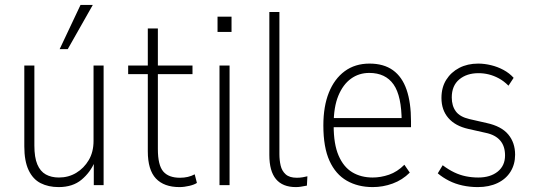

<svg xmlns="http://www.w3.org/2000/svg" viewBox="-20 -754 2174 782"><path d="M219 8Q177 8 145.5 -8Q114 -24 96.5 -61Q79 -98 79 -158V-487H120V-161Q120 -113 132 -84.5Q144 -56 166.5 -43.5Q189 -31 220 -31Q259 -31 290.5 -50Q322 -69 341.5 -102Q361 -135 361 -180V-487H402V0H362V-95H366Q348 -52 312 -22Q276 8 219 8ZM223 -554 308 -734H358L256 -554Z M711 8Q648 8 615 -27Q582 -62 582 -138V-452H502V-487H582V-638H623V-487H764V-452H623V-147Q623 -81 645 -55.5Q667 -30 713 -30Q730 -30 745 -33.5Q760 -37 773 -44L782 -9Q772 -2 751 3Q730 8 711 8Z M866 -624V-686H923V-624ZM874 0V-487H915V0Z M1185 8Q1131 8 1104 -24.5Q1077 -57 1077 -123V-705H1118V-126Q1118 -102 1123 -80Q1128 -58 1143.5 -44Q1159 -30 1189 -30Q1201 -30 1213 -32Q1225 -34 1232 -36L1230 2Q1214 5 1204.5 6.5Q1195 8 1185 8Z M1498 8Q1438 8 1392.5 -18Q1347 -44 1322 -99Q1297 -154 1297 -243Q1297 -321 1319.5 -377Q1342 -433 1384 -464Q1426 -495 1485 -495Q1543 -495 1580.5 -468Q1618 -441 1636 -388.5Q1654 -336 1654 -260V-236H1325V-273H1632L1616 -257Q1616 -363 1583 -410Q1550 -457 1484 -457Q1442 -457 1409.5 -433.5Q1377 -410 1358 -364Q1339 -318 1339 -248V-242Q1339 -167 1359 -120.5Q1379 -74 1414.5 -52.5Q1450 -31 1498 -31Q1531 -31 1564.5 -42.5Q1598 -54 1627 -83L1649 -51Q1619 -21 1579.5 -6.5Q1540 8 1498 8Z M1926 8Q1894 8 1864 1.5Q1834 -5 1808.5 -18Q1783 -31 1763 -48L1783 -81Q1807 -63 1830 -52Q1853 -41 1877.5 -36Q1902 -31 1928 -31Q1977 -31 2007 -55Q2037 -79 2037 -121Q2037 -159 2017 -182Q1997 -205 1958 -213L1887 -229Q1834 -241 1806 -273.5Q1778 -306 1778 -355Q1778 -398 1797.5 -429Q1817 -460 1850.5 -477.5Q1884 -495 1928 -495Q1953 -495 1980 -488.5Q2007 -482 2031 -469Q2055 -456 2072 -437L2051 -405Q2032 -424 2011.5 -435Q1991 -446 1970.5 -451Q1950 -456 1929 -456Q1881 -456 1850.5 -430.5Q1820 -405 1820 -357Q1820 -323 1836.5 -300.5Q1853 -278 1892 -269L1962 -253Q2022 -240 2050 -206.5Q2078 -173 2078 -124Q2078 -85 2059.5 -55Q2041 -25 2006.5 -8.5Q1972 8 1926 8Z"/></svg>

Font: Nunito Sans 10pt Condensed ExtraLight
Style: Regular
Weight: 250
Width: 3
Designer: Vernon Adams
Foundry: Vernon Adams
Version: Version 3.101;gftools[0.9.27]